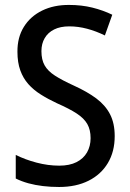

<svg xmlns="http://www.w3.org/2000/svg" viewBox="-20 -744 523 774"><path d="M442.4 -195.3Q442.4 -132.8 414.8 -86.7Q387.2 -40.5 336.9 -15.4Q286.6 9.8 218.3 9.8Q184.1 9.8 153.1 6.1Q122.1 2.4 94.5 -5.1Q66.9 -12.7 43.5 -24.4V-119.6Q81.1 -100.6 127.4 -88.4Q173.8 -76.2 218.8 -76.2Q260.3 -76.2 288.3 -90.3Q316.4 -104.5 330.8 -129.6Q345.2 -154.8 345.2 -187Q345.2 -220.7 332 -243.9Q318.8 -267.1 289.3 -286.4Q259.8 -305.7 210 -327.6Q174.3 -344.2 144.8 -362.8Q115.2 -381.3 94.2 -405Q73.2 -428.7 61.8 -460.4Q50.3 -492.2 50.3 -535.2Q49.8 -593.3 76.2 -635.7Q102.5 -678.2 149.9 -701.4Q197.3 -724.6 259.3 -724.1Q308.6 -724.1 352.1 -713.4Q395.5 -702.6 432.6 -684.6L402.8 -601.1Q366.7 -618.7 330.8 -628.2Q294.9 -637.7 259.3 -637.7Q223.1 -637.7 198.2 -625.2Q173.3 -612.8 160.2 -590.3Q147 -567.9 147 -537.6Q147 -503.4 159.9 -480.5Q172.9 -457.5 201.7 -439Q230.5 -420.4 277.8 -398.9Q331.5 -374.5 368.2 -347.2Q404.8 -319.8 423.6 -283.4Q442.4 -247.1 442.4 -195.3Z"/></svg>

Font: Open Sans SemiCondensed Medium
Style: Regular
Weight: 500
Width: 4
Designer: Monotype Design Team
Foundry: Monotype Imaging Inc.
Version: Version 3.000